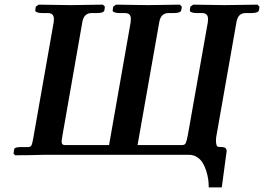

<svg xmlns="http://www.w3.org/2000/svg" viewBox="-20 -667 1136 826"><path d="M334 -570.8 249 -85.9Q245.1 -63.5 245.1 -58.1Q245.1 -43 257.8 -43H449.2L542 -570.8Q542 -574.2 542.5 -579.1Q543 -584 543 -585.9Q543 -610.8 517.1 -610.8H493.2Q480.5 -610.8 471.9 -614.3Q463.4 -617.7 464.8 -623L466.8 -638.2L479 -647Q576.2 -645 615.2 -645L753.9 -647L762.2 -638.2L759.8 -623Q756.8 -610.8 728 -610.8H705.1Q671.4 -610.8 665 -570.8L571.8 -43H764.2Q774.9 -43 779.1 -51.5Q783.2 -60.1 788.1 -85.9L874 -570.8Q875 -576.7 875 -585Q875 -610.8 849.1 -610.8H825.2Q812.5 -610.8 804 -614.3Q795.4 -617.7 796.9 -623L798.8 -638.2L811 -647Q907.7 -645 945.8 -645L1087.9 -647L1096.2 -638.2L1094.2 -623Q1091.3 -610.8 1062 -610.8H1036.1Q1003.4 -610.8 997.1 -570.8L911.1 -83Q909.2 -75.2 909.2 -62Q909.2 -35.2 919.9 -35.2Q940.4 -35.2 947.8 -31.5Q955.1 -27.8 955.1 -17.1Q955.1 -16.1 954.6 -13.7Q954.1 -11.2 954.1 -9.8L934.1 139.2H877.9V136.2Q877.9 121.1 875.7 104.5Q873.5 87.9 867.4 68.6Q861.3 49.3 852.3 34.2Q843.3 19 827.9 9Q812.5 -1 793 -1H171.9Q97.7 1 44.9 1L38.1 -6.8L41 -24.9Q42.5 -34.2 68.8 -34.2H99.1Q110.4 -34.2 114.3 -40Q118.7 -46.4 123 -71.8L210.9 -570.8Q211.9 -576.7 211.9 -585Q211.9 -610.8 186 -610.8H160.2Q147.5 -610.8 138.9 -614.3Q130.4 -617.7 131.8 -623L133.8 -638.2L146 -647Q245.1 -645 284.2 -645L422.9 -647L431.2 -638.2L429.2 -623Q426.3 -610.8 397 -610.8H374Q340.3 -610.8 334 -570.8Z"/></svg>

Font: Linux Libertine G
Style: Semibold Italic
Weight: 600
Italic angle: -11.5°
Designer: Philipp H. Poll
Foundry: Philipp H. Poll
Version: Version 5.1.1